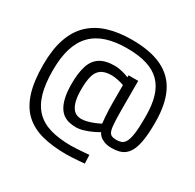

<svg xmlns="http://www.w3.org/2000/svg" viewBox="-193 -932 1363 1345"><g transform="rotate(30 488.0 -260.0)"><path d="M504 203Q393 203 308.5 181Q224 159 166.5 106.5Q109 54 80 -36Q51 -126 51 -261Q51 -384 81 -472Q111 -560 169.5 -615.5Q228 -671 312 -697Q396 -723 504 -723Q654 -723 749 -677Q844 -631 888.5 -538Q933 -445 933 -305V-292Q933 -216 925 -163Q917 -110 902 -77Q887 -44 865.5 -26Q844 -8 816.5 -1Q789 6 757 6Q721 6 696 -4Q671 -14 657 -28Q643 -42 639 -54Q619 -42 589 -28Q559 -14 527 -4.5Q495 5 467 5Q441 5 415 -0.5Q389 -6 366.5 -21Q344 -36 327 -64Q310 -92 300 -136.5Q290 -181 290 -246Q290 -330 308 -388Q326 -446 370 -475.5Q414 -505 492 -505Q518 -505 551.5 -496.5Q585 -488 606 -479V-495H684V-304Q684 -221 686 -172Q688 -123 695 -99Q702 -75 717.5 -67.5Q733 -60 759 -60Q781 -60 798.5 -67Q816 -74 828.5 -96.5Q841 -119 847.5 -166Q854 -213 854 -292V-306Q854 -397 834.5 -462.5Q815 -528 773 -570.5Q731 -613 664.5 -633.5Q598 -654 504 -654Q410 -654 339.5 -631.5Q269 -609 222 -561Q175 -513 152 -439Q129 -365 129 -261Q129 -151 151 -75.5Q173 0 218.5 46.5Q264 93 335 113.5Q406 134 504 134Q520 134 545.5 132.5Q571 131 598.5 129Q626 127 647 125L650 194Q630 196 603 198Q576 200 549.5 201.5Q523 203 504 203ZM471 -64Q492 -64 518.5 -71Q545 -78 570.5 -88.5Q596 -99 615 -109Q613 -130 610.5 -158Q608 -186 607 -217Q606 -248 606 -278V-416Q587 -423 557.5 -429.5Q528 -436 505 -436Q449 -436 419.5 -414.5Q390 -393 379 -350.5Q368 -308 368 -245Q368 -188 377 -152.5Q386 -117 401 -97.5Q416 -78 434 -71Q452 -64 471 -64Z"/></g></svg>

Font: Cairo
Style: Regular
Weight: 400
Designer: Mohamed Gaber, Accademia di Belle Arti di Urbino
Foundry: Kief Type Foundry, Accademia di Belle Arti di Urbino
Version: Version 3.120